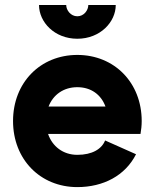

<svg xmlns="http://www.w3.org/2000/svg" viewBox="-20 -743 625 776"><path d="M292.5 -586.4C385.3 -586.4 447.8 -654.3 447.8 -722.7H336.9C336.9 -702.1 319.8 -677.2 292.5 -677.2C265.6 -677.2 247.6 -702.1 247.6 -722.7H137.7C137.7 -654.3 199.7 -586.4 292.5 -586.4ZM404.8 -175.3C391.1 -140.6 352.5 -117.2 292.5 -117.2C234.9 -117.2 191.4 -151.4 174.3 -201.7H547.9C550.8 -218.3 552.7 -236.3 552.7 -253.9C552.7 -408.7 442.4 -521 292.5 -521C142.6 -521 32.7 -408.7 32.7 -253.9C32.7 -99.1 142.6 13.2 292.5 13.2C397.5 13.2 486.3 -33.2 529.8 -119.6ZM292.5 -390.6C348.1 -390.6 388.7 -360.4 406.2 -312.5H176.3C194.8 -360.4 237.3 -390.6 292.5 -390.6Z"/></svg>

Font: Giphurs ExtraBold
Style: Regular
Weight: 800
Version: Version 1.000